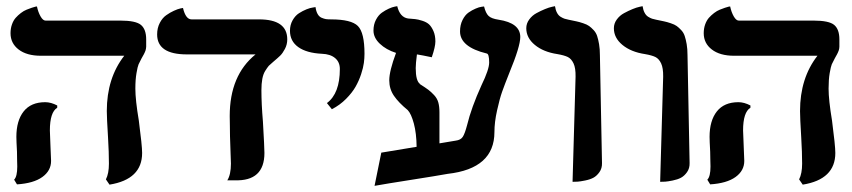

<svg xmlns="http://www.w3.org/2000/svg" viewBox="-20 -585 2770 624"><path d="M142.1 -161.1Q142.1 -150.9 144 -110.8Q146 -70.8 146 -62Q146 -30.3 117.7 -9.8Q89.4 10.7 35.2 14.2L25.9 -1Q36.1 -11.2 36.1 -43.9Q36.1 -46.9 35.6 -63.7Q35.2 -80.6 35.2 -91.8Q33.2 -127.9 33.2 -140.1Q33.2 -192.9 56.9 -222.9Q80.6 -252.9 127 -252.9Q145.5 -252.9 166 -242.2V-234.9Q142.1 -220.2 142.1 -161.1ZM419.9 -296.9Q419.9 -260.3 431.2 -192.9Q441.9 -111.3 441.9 -87.9Q441.9 -2 335.9 15.1L324.2 -2Q334 -21 334 -53.2Q334 -89.8 331.1 -138.2Q327.1 -202.6 327.1 -224.1Q327.1 -331.1 383.8 -403.8H112.8Q66.9 -403.8 40.5 -424.1Q14.2 -444.3 14.2 -477.1Q14.2 -492.2 18.8 -505.4Q23.4 -518.6 31 -527.1Q38.6 -535.6 47.9 -542.7Q57.1 -549.8 66.4 -553.5Q75.7 -557.1 83.3 -559.8Q90.8 -562.5 95.7 -563.5L100.1 -564Q104 -545.4 111.8 -531.7Q119.6 -518.1 127.9 -518.1H371.1Q421.4 -518.1 438.2 -503.9Q455.1 -489.7 455.1 -457V-433.1Q455.1 -429.7 454.3 -426.5Q453.6 -423.3 452.9 -420.7Q452.1 -418 450.2 -414.1L447.3 -408.2Q446.3 -406.2 443.6 -401.6Q440.9 -397 439.9 -395Q433.6 -383.3 430.4 -376Q427.2 -368.7 423.6 -347.4Q419.9 -326.2 419.9 -296.9Z M829.6 -292Q829.6 -247.1 834.5 -189.9Q839.4 -104.5 839.4 -87.9Q839.4 4.4 742.7 1H718.8Q730.5 -17.6 730.5 -53.2Q730.5 -61.5 727.5 -142.1Q727.5 -153.8 727.1 -175.8Q726.6 -197.8 726.6 -208Q726.6 -340.3 810.5 -408.2H587.4Q490.7 -408.2 490.7 -473.1Q490.7 -494.1 499.3 -510.5Q507.8 -526.9 520.3 -535.6Q532.7 -544.4 545.2 -550Q557.6 -555.7 566.4 -557.6L574.7 -559.1Q583.5 -522 602.5 -522H821.8Q913.6 -522 913.6 -457Q913.6 -440.4 906 -426Q898.4 -411.6 890.6 -404.1Q882.8 -396.5 867.7 -383.8Q858.9 -376.5 853.5 -371.1Q848.6 -365.2 842 -354.7Q835.4 -344.2 832.5 -328.6Q829.6 -313 829.6 -292Z M1058.6 -230 1042.5 -250Q1084.5 -281.2 1084.5 -360.8Q1084.5 -383.3 1069.1 -396.2Q1053.7 -409.2 1026.4 -410.2Q976.6 -412.6 949.5 -431.9Q922.4 -451.2 922.4 -484.9Q922.4 -503.9 930.9 -519Q939.5 -534.2 951.7 -542Q963.9 -549.8 976.1 -554.7Q988.3 -559.6 996.6 -560.5L1005.4 -562Q1007.3 -548.3 1012.2 -539.6Q1017.1 -530.8 1025.1 -527.3Q1033.2 -523.9 1039.3 -522.9Q1045.4 -522 1055.7 -522Q1121.6 -522 1143.1 -500.5Q1164.6 -479 1164.6 -410.2Q1164.6 -396 1162.6 -380.6Q1160.6 -365.2 1153.6 -343.8Q1146.5 -322.3 1135.5 -303Q1124.5 -283.7 1104.7 -263.7Q1085 -243.7 1058.6 -230Z M1460.9 -127.9Q1477.1 -129.9 1483.9 -140.1Q1490.7 -150.4 1498 -178.2Q1511.7 -234.9 1544.9 -308.1Q1569.8 -359.4 1569.8 -381.8Q1569.8 -409.7 1562 -411.1Q1475.1 -432.1 1475.1 -482.9Q1475.1 -503.9 1483.2 -520Q1491.2 -536.1 1502.7 -544.2Q1514.2 -552.2 1525.9 -557.1Q1537.1 -562 1545.4 -563L1553.2 -564Q1558.6 -542 1567.9 -533.2Q1577.1 -524.4 1600.1 -521Q1670.9 -510.3 1670.9 -464.8Q1670.9 -434.1 1635.3 -348.1Q1619.6 -308.6 1611.8 -286.6Q1604 -264.6 1595.5 -226.3Q1586.9 -188 1586.9 -155.8Q1586.9 -37.1 1435.1 -20Q1400.4 -13.7 1316.2 -0.5Q1231.9 12.7 1197.3 19L1219.2 -88.9L1334 -107.9Q1333.5 -151.9 1325 -183.6Q1316.4 -215.3 1305.2 -227.1Q1275.4 -251.5 1260.3 -273.7Q1245.1 -295.9 1245.1 -324.2Q1245.1 -354 1267.1 -413.1Q1234.9 -423.3 1214.4 -442.9Q1193.8 -462.4 1193.8 -485.8Q1193.8 -505.4 1201.9 -520.8Q1210 -536.1 1221.2 -543.9Q1232.4 -551.8 1243.7 -556.9Q1254.9 -562 1263.2 -563.5L1271 -564.9Q1279.8 -528.8 1306.2 -524.9Q1320.3 -523.9 1329.3 -522.9Q1338.4 -522 1352.3 -517.6Q1366.2 -513.2 1374.3 -505.9Q1382.3 -498.5 1388.7 -484.1Q1395 -469.7 1395 -450.2Q1395 -433.1 1383.3 -398.9Q1350.6 -405.8 1335 -408.2Q1331.1 -377.9 1331.1 -363.8Q1331.1 -321.8 1345.2 -312H1344.2Q1363.3 -299.8 1372.1 -293.2Q1380.9 -286.6 1390.9 -275.9Q1400.9 -265.1 1404.5 -252Q1408.2 -238.8 1408.2 -220.2V-119.1Z M1840.8 5.9 1850.6 -335.9Q1851.1 -363.8 1844 -378.9Q1836.9 -394 1825.4 -399.7Q1814 -405.3 1791.5 -409.2Q1746.1 -416 1718.3 -439Q1690.4 -461.9 1690.4 -493.2Q1690.4 -508.8 1700 -521.7Q1709.5 -534.7 1723.4 -542.2Q1737.3 -549.8 1751 -555.4Q1764.6 -561 1774.4 -563L1783.7 -564.9Q1785.6 -552.2 1790.3 -543.5Q1794.9 -534.7 1802.2 -530.3Q1809.6 -525.9 1814.7 -524.2Q1819.8 -522.5 1827.6 -521Q1845.7 -517.6 1853.5 -515.6Q1862.8 -513.7 1875.2 -509.5Q1887.7 -505.4 1894.5 -500.5Q1901.4 -495.6 1909.2 -487.3Q1917 -479 1920.7 -468Q1924.3 -457 1927 -441.4Q1929.7 -425.8 1929.7 -405.8Q1930.7 -346.7 1933.1 -229.7Q1935.5 -112.8 1936.5 -55.2Q1937 -38.1 1928.2 -25.6Q1919.4 -13.2 1908.4 -7.3Q1897.5 -1.5 1881.3 1.7Q1865.2 4.9 1857.4 5.4Q1849.6 5.9 1840.8 5.9Z M2125.5 5.9 2135.3 -335.9Q2135.7 -363.8 2128.7 -378.9Q2121.6 -394 2110.1 -399.7Q2098.6 -405.3 2076.2 -409.2Q2030.8 -416 2002.9 -439Q1975.1 -461.9 1975.1 -493.2Q1975.1 -508.8 1984.6 -521.7Q1994.1 -534.7 2008.1 -542.2Q2022 -549.8 2035.6 -555.4Q2049.3 -561 2059.1 -563L2068.4 -564.9Q2070.3 -552.2 2075 -543.5Q2079.6 -534.7 2086.9 -530.3Q2094.2 -525.9 2099.4 -524.2Q2104.5 -522.5 2112.3 -521Q2130.4 -517.6 2138.2 -515.6Q2147.5 -513.7 2159.9 -509.5Q2172.4 -505.4 2179.2 -500.5Q2186 -495.6 2193.8 -487.3Q2201.7 -479 2205.3 -468Q2209 -457 2211.7 -441.4Q2214.4 -425.8 2214.4 -405.8Q2215.3 -346.7 2217.8 -229.7Q2220.2 -112.8 2221.2 -55.2Q2221.7 -38.1 2212.9 -25.6Q2204.1 -13.2 2193.1 -7.3Q2182.1 -1.5 2166 1.7Q2149.9 4.9 2142.1 5.4Q2134.3 5.9 2125.5 5.9Z M2395 -161.1Q2395 -150.9 2397 -110.8Q2398.9 -70.8 2398.9 -62Q2398.9 -30.3 2370.6 -9.8Q2342.3 10.7 2288.1 14.2L2278.8 -1Q2289.1 -11.2 2289.1 -43.9Q2289.1 -46.9 2288.6 -63.7Q2288.1 -80.6 2288.1 -91.8Q2286.1 -127.9 2286.1 -140.1Q2286.1 -192.9 2309.8 -222.9Q2333.5 -252.9 2379.9 -252.9Q2398.4 -252.9 2418.9 -242.2V-234.9Q2395 -220.2 2395 -161.1ZM2672.9 -296.9Q2672.9 -260.3 2684.1 -192.9Q2694.8 -111.3 2694.8 -87.9Q2694.8 -2 2588.9 15.1L2577.1 -2Q2586.9 -21 2586.9 -53.2Q2586.9 -89.8 2584 -138.2Q2580.1 -202.6 2580.1 -224.1Q2580.1 -331.1 2636.7 -403.8H2365.7Q2319.8 -403.8 2293.5 -424.1Q2267.1 -444.3 2267.1 -477.1Q2267.1 -492.2 2271.7 -505.4Q2276.4 -518.6 2283.9 -527.1Q2291.5 -535.6 2300.8 -542.7Q2310.1 -549.8 2319.3 -553.5Q2328.6 -557.1 2336.2 -559.8Q2343.8 -562.5 2348.6 -563.5L2353 -564Q2356.9 -545.4 2364.7 -531.7Q2372.6 -518.1 2380.9 -518.1H2624Q2674.3 -518.1 2691.2 -503.9Q2708 -489.7 2708 -457V-433.1Q2708 -429.7 2707.3 -426.5Q2706.5 -423.3 2705.8 -420.7Q2705.1 -418 2703.1 -414.1L2700.2 -408.2Q2699.2 -406.2 2696.5 -401.6Q2693.8 -397 2692.9 -395Q2686.5 -383.3 2683.3 -376Q2680.2 -368.7 2676.5 -347.4Q2672.9 -326.2 2672.9 -296.9Z"/></svg>

Font: Linux Libertine G
Style: Semibold
Weight: 600
Designer: Philipp H. Poll
Foundry: Philipp H. Poll
Version: Version 5.1.1